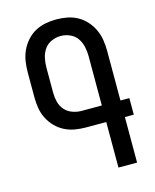

<svg xmlns="http://www.w3.org/2000/svg" viewBox="-112 -820 724 896"><g transform="rotate(-15 250.0 -371.5)"><path d="M348 0V-220H250Q224 -220 197.5 -224.5Q171 -229 147.5 -241Q124 -253 105.5 -272Q87 -291 75 -314.5Q63 -338 58.5 -364Q54 -390 54 -416V-539Q54 -565 58 -591.5Q62 -618 73 -642Q84 -666 102 -686.5Q120 -707 143.5 -720Q167 -733 193 -738Q219 -743 246 -743Q273 -743 299 -738Q325 -733 348.5 -720Q372 -707 390 -686.5Q408 -666 419 -642Q430 -618 434 -591.5Q438 -565 438 -539V-300H481V-220H438V0ZM250 -300H348V-539Q348 -561 343 -584Q338 -607 325 -625.5Q312 -644 290.5 -653.5Q269 -663 246 -663Q223 -663 201.5 -653.5Q180 -644 167 -625.5Q154 -607 149 -584Q144 -561 144 -539V-416Q144 -394 149.5 -372Q155 -350 169.5 -333Q184 -316 206 -308Q228 -300 250 -300Z"/></g></svg>

Font: Iosevka Medium
Style: Regular
Weight: 500
Monospace: yes
Designer: Belleve Invis
Foundry: Belleve Invis
Version: Version 32.5.0; ttfautohint (v1.8.4)